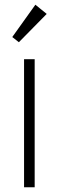

<svg xmlns="http://www.w3.org/2000/svg" viewBox="-20 -794 250 814"><path d="M127 -543V0H82V-543ZM32 -637 130 -774 178 -735 60 -615Z"/></svg>

Font: Fz Poppins ExtLt
Style: Regular
Weight: 200
Designer: Ninad Kale (Devanagari), Jonny Pinhorn (Latin)
Foundry: Indian Type Foundry
Version: Vit hóa bi Vntype.Com & FontZin.Com